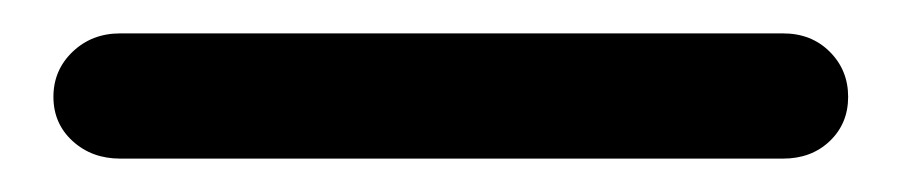

<svg xmlns="http://www.w3.org/2000/svg" viewBox="-20 -20 540 115"><path d="M52 75Q35 75 23.5 64.5Q12 54 12 38Q12 22 23.5 11Q35 0 52 0H449Q466 0 477 11Q488 22 488 38Q488 54 477 64.5Q466 75 449 75Z"/></svg>

Font: Nunito
Style: Bold
Weight: 700
Designer: Vernon Adams
Foundry: Vernon Adams
Version: Version 3.602